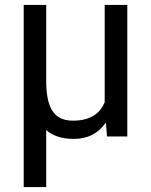

<svg xmlns="http://www.w3.org/2000/svg" viewBox="-20 -548 606 771"><path d="M165.5 -528.3V-219.2Q166 -139.6 191.2 -101.6Q216.3 -63.5 272.9 -63.5Q370.1 -63.5 400.4 -137.7V-528.3H491.2V0H409.7L405.3 -56.2Q359.9 9.8 276.9 9.8Q205.1 9.8 165.5 -25.9V203.1H75.2V-528.3Z"/></svg>

Font: Shabnam FD
Style: Regular
Weight: 400
Foundry: DejaVu fonts team - Redesigned by Saber Rastikerdar - Based on Vazir font
Version: Version 5.00;October 20, 2019;FontCreator 12.0.0.2547 64-bit